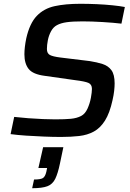

<svg xmlns="http://www.w3.org/2000/svg" viewBox="-20 -716 685 1015"><path d="M303 8Q260 8 212 6Q164 4 118 1Q72 -2 36 -7L55 -98Q90 -94 130 -91Q170 -88 207.5 -86.5Q245 -85 272 -85Q323 -85 354.5 -88Q386 -91 409 -103Q430 -114 442.5 -141.5Q455 -169 460.5 -199Q466 -229 466 -246Q466 -270 447 -278Q428 -286 379 -292L217 -315Q154 -323 131.5 -351.5Q109 -380 109 -429Q109 -447 111.5 -468.5Q114 -490 119 -514Q137 -593 174.5 -632Q212 -671 269 -683.5Q326 -696 405 -696Q447 -696 491.5 -694Q536 -692 575 -688Q614 -684 640 -679L622 -591Q580 -596 522 -599.5Q464 -603 416 -603Q364 -603 332.5 -598.5Q301 -594 281 -583Q262 -573 250 -551Q238 -529 233 -503.5Q228 -478 228 -457Q228 -434 243.5 -425.5Q259 -417 299 -412L455 -393Q493 -387 522.5 -377.5Q552 -368 569 -345Q586 -322 586 -275Q586 -258 583.5 -235.5Q581 -213 575 -187Q560 -118 535 -78.5Q510 -39 476 -20.5Q442 -2 398.5 3Q355 8 303 8ZM150 279 160 233Q194 233 206.5 225.5Q219 218 225 192L229 172H183L208 62H315L297 148Q286 201 272 229.5Q258 258 230.5 268.5Q203 279 150 279Z"/></svg>

Font: Saira Medium
Style: Italic
Weight: 500
Italic angle: -12°
Designer: Hector Gatti with collaboration of the Omnibus-Type team
Foundry: Omnibus-Type
Version: Version 1.100; ttfautohint (v1.8.3)